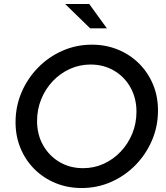

<svg xmlns="http://www.w3.org/2000/svg" viewBox="-20 -936 835 967"><path d="M391.3 11Q320.5 11 259.7 -14Q199 -39 153.8 -83.8Q108.7 -128.7 83.5 -189.2Q58.3 -249.7 58.3 -320Q58.3 -400.3 88.5 -470.8Q118.7 -541.3 171.5 -595.3Q224.3 -649.3 294.1 -680.2Q363.8 -711 442.7 -711Q513.5 -711 574.3 -686Q635 -661 680.2 -616.2Q725.3 -571.3 750.5 -511.2Q775.7 -451 775.7 -379.9Q775.7 -299.7 745.5 -229.2Q715.3 -158.7 662.5 -104.7Q609.7 -50.7 539.9 -19.8Q470.2 11 391.3 11ZM398.3 -89Q454.3 -89 502.8 -111.3Q551.3 -133.7 588.3 -172.8Q625.3 -212 646.3 -263.5Q667.3 -314.9 667.3 -373.6Q667.3 -441.3 637.3 -495.2Q607.3 -549.1 554.8 -580Q502.3 -611 435.7 -611Q380.8 -611 331.7 -588.7Q282.7 -566.3 245.7 -527.2Q208.7 -488 187.7 -436.5Q166.7 -385.1 166.7 -326.4Q166.7 -258.7 196.7 -205.2Q226.7 -151.7 279.2 -120.3Q331.8 -89 398.3 -89ZM434 -793.3 308 -916H429.3L518.3 -793.3Z"/></svg>

Font: Red Hat Display VF
Style: Italic
Weight: 300
Italic angle: -12°
Designer: Pentagram, MCKL
Foundry: Pentagram, MCKL
Version: Version 1.010